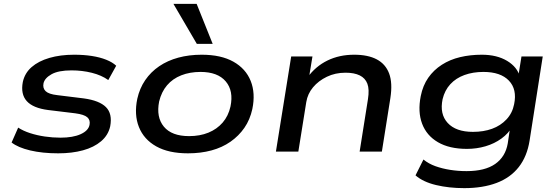

<svg xmlns="http://www.w3.org/2000/svg" viewBox="-20 -784 2886 993"><path d="M281 9Q199 9 136 -6Q73 -21 40 -47L74 -124Q100 -107 135.5 -95.5Q171 -84 211.5 -78Q252 -72 293 -72Q357 -72 397 -90Q437 -108 443 -138Q448 -163 431.5 -177.5Q415 -192 369 -198L229 -215Q151 -225 118.5 -261Q86 -297 98 -360Q108 -406 143.5 -437Q179 -468 235.5 -484.5Q292 -501 363 -501Q413 -501 455 -494.5Q497 -488 529.5 -475Q562 -462 581 -444L540 -370Q505 -395 455 -407.5Q405 -420 350 -420Q282 -420 246.5 -400Q211 -380 205 -353Q200 -328 216 -312.5Q232 -297 276 -292L414 -275Q494 -264 528 -230Q562 -196 550 -131Q540 -85 503 -53.5Q466 -22 409 -6.5Q352 9 281 9Z M952 9Q852 9 788 -27Q724 -63 698.5 -127Q673 -191 690 -273Q702 -327 731 -369.5Q760 -412 803.5 -441.5Q847 -471 902.5 -486Q958 -501 1023 -501Q1123 -501 1187 -465Q1251 -429 1276.5 -365.5Q1302 -302 1285 -220Q1273 -165 1244 -123Q1215 -81 1172 -51Q1129 -21 1073.5 -6Q1018 9 952 9ZM958 -80Q1014 -80 1058 -98Q1102 -116 1131.5 -150Q1161 -184 1172 -233Q1189 -314 1147.5 -363Q1106 -412 1017 -412Q962 -412 917.5 -394.5Q873 -377 844 -343Q815 -309 803 -259Q787 -178 827.5 -129Q868 -80 958 -80ZM998 -557 877 -764H997L1080 -557Z M1407 0 1486 -492H1596L1578 -383H1570Q1612 -441 1673.5 -471Q1735 -501 1812 -501Q1883 -501 1928.5 -477Q1974 -453 1992.5 -404Q2011 -355 1999 -277L1955 0H1840L1883 -271Q1891 -322 1880 -351Q1869 -380 1840.5 -394Q1812 -408 1767 -408Q1714 -408 1670.5 -387Q1627 -366 1599 -332.5Q1571 -299 1564 -256L1523 0Z M2381 189Q2302 189 2235 173Q2168 157 2129 123L2170 41Q2197 63 2232 75.5Q2267 88 2308 94.5Q2349 101 2393 101Q2488 101 2541 64Q2594 27 2606 -42L2619 -130H2630Q2610 -94 2573.5 -67.5Q2537 -41 2491 -27.5Q2445 -14 2395 -14Q2304 -14 2245 -48.5Q2186 -83 2163 -144.5Q2140 -206 2156 -287Q2167 -342 2195 -382Q2223 -422 2265 -449Q2307 -476 2359.5 -488.5Q2412 -501 2472 -501Q2550 -501 2603 -469Q2656 -437 2669 -386H2660L2677 -492H2787L2719 -57Q2706 25 2663 80Q2620 135 2548.5 162Q2477 189 2381 189ZM2426 -102Q2481 -102 2525 -118Q2569 -134 2599.5 -166.5Q2630 -199 2639 -245Q2655 -322 2612 -367Q2569 -412 2480 -412Q2426 -412 2382 -396Q2338 -380 2309 -348.5Q2280 -317 2269 -271Q2253 -194 2295.5 -148Q2338 -102 2426 -102Z"/></svg>

Font: Nunito Sans 10pt Expanded SemiBold
Style: Italic
Weight: 600
Width: 7
Italic angle: -9°
Designer: Vernon Adams
Foundry: Vernon Adams
Version: Version 3.101;gftools[0.9.27]